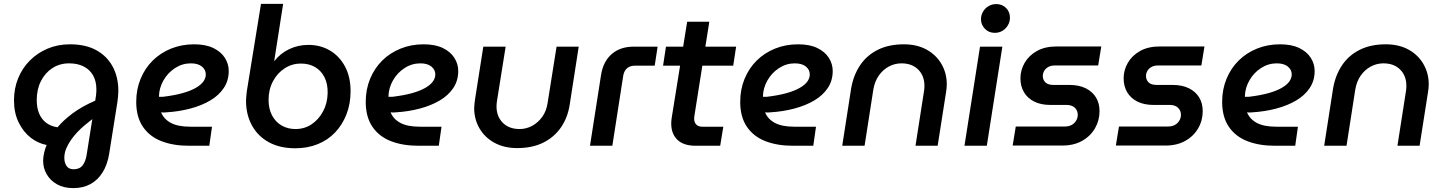

<svg xmlns="http://www.w3.org/2000/svg" viewBox="-20 -750 7434 988"><path d="M358 218Q308 218 273.5 198.5Q239 179 220.5 147Q202 115 202 78Q202 57 207.5 34.5Q213 12 220 -4Q176 -12 138 -41.5Q100 -71 76 -120Q52 -169 52 -233Q52 -295 73.5 -347.5Q95 -400 134 -439Q173 -478 225.5 -500Q278 -522 340 -522Q421 -522 476 -491.5Q531 -461 560 -407Q589 -353 589 -282Q589 -268 587.5 -253.5Q586 -239 584 -224L542 40Q533 97 508 137Q483 177 445 197.5Q407 218 358 218ZM359 121Q390 121 405.5 100.5Q421 80 426 46L455 -137Q437 -123 417 -106.5Q397 -90 378.5 -70.5Q360 -51 345 -29.5Q330 -8 320.5 15Q311 38 311 62Q311 87 322.5 104Q334 121 359 121ZM276 -95Q306 -131 353.5 -166.5Q401 -202 470 -232L474 -258Q475 -267 475.5 -274.5Q476 -282 476 -290Q476 -332 459 -362Q442 -392 410.5 -408Q379 -424 336 -424Q287 -424 249.5 -399.5Q212 -375 190.5 -332.5Q169 -290 169 -235Q169 -195 181.5 -165.5Q194 -136 218 -118Q242 -100 276 -95Z M951 0Q872 0 811 -23.5Q750 -47 715.5 -97.5Q681 -148 681 -226Q681 -290 703.5 -344.5Q726 -399 766 -438.5Q806 -478 860.5 -500Q915 -522 979 -522Q1038 -522 1077.5 -503Q1117 -484 1137 -452.5Q1157 -421 1157 -385Q1157 -335 1131.5 -297Q1106 -259 1062 -233Q1018 -207 960 -191.5Q902 -176 837 -172Q828 -171 821.5 -171Q815 -171 809 -172Q823 -137 859.5 -117.5Q896 -98 959 -98H1071L1057 0ZM798 -252Q803 -252 808 -252Q813 -252 819 -252Q877 -259 918.5 -270.5Q960 -282 987 -297.5Q1014 -313 1026.5 -330.5Q1039 -348 1039 -367Q1039 -391 1019 -407.5Q999 -424 962 -424Q918 -424 880.5 -399.5Q843 -375 821 -336Q799 -297 798 -255Q798 -254 798 -253.5Q798 -253 798 -252Z M1500 13Q1420 13 1363.5 -18Q1307 -49 1276.5 -104.5Q1246 -160 1246 -232Q1246 -243 1247.5 -255.5Q1249 -268 1250 -280L1323 -730H1437L1391 -436H1392Q1422 -475 1468 -497Q1514 -519 1567 -519Q1629 -519 1678 -490Q1727 -461 1755.5 -407.5Q1784 -354 1784 -281Q1784 -216 1763 -162Q1742 -108 1704.5 -68.5Q1667 -29 1614.5 -8Q1562 13 1500 13ZM1500 -86Q1547 -86 1583.5 -110.5Q1620 -135 1642.5 -177Q1665 -219 1666 -271Q1667 -319 1649.5 -353Q1632 -387 1601 -405Q1570 -423 1528 -423Q1483 -423 1445 -398.5Q1407 -374 1384.5 -331.5Q1362 -289 1362 -236Q1362 -190 1380 -156Q1398 -122 1429.5 -104Q1461 -86 1500 -86Z M2132 0Q2053 0 1992 -23.5Q1931 -47 1896.5 -97.5Q1862 -148 1862 -226Q1862 -290 1884.5 -344.5Q1907 -399 1947 -438.5Q1987 -478 2041.5 -500Q2096 -522 2160 -522Q2219 -522 2258.5 -503Q2298 -484 2318 -452.5Q2338 -421 2338 -385Q2338 -335 2312.5 -297Q2287 -259 2243 -233Q2199 -207 2141 -191.5Q2083 -176 2018 -172Q2009 -171 2002.5 -171Q1996 -171 1990 -172Q2004 -137 2040.5 -117.5Q2077 -98 2140 -98H2252L2238 0ZM1979 -252Q1984 -252 1989 -252Q1994 -252 2000 -252Q2058 -259 2099.5 -270.5Q2141 -282 2168 -297.5Q2195 -313 2207.5 -330.5Q2220 -348 2220 -367Q2220 -391 2200 -407.5Q2180 -424 2143 -424Q2099 -424 2061.5 -399.5Q2024 -375 2002 -336Q1980 -297 1979 -255Q1979 -254 1979 -253.5Q1979 -253 1979 -252Z M2958 -510 2912 -214Q2902 -146 2867 -95Q2832 -44 2775.5 -16Q2719 12 2641 12Q2574 12 2524 -15.5Q2474 -43 2447 -90Q2420 -137 2420 -194Q2420 -203 2421.5 -214.5Q2423 -226 2424 -236L2467 -510H2582L2537 -228Q2536 -221 2535.5 -214.5Q2535 -208 2535 -202Q2535 -151 2567 -118.5Q2599 -86 2654 -86Q2688 -86 2718.5 -102.5Q2749 -119 2770.5 -149Q2792 -179 2798 -221L2844 -510Z M3016 0 3073 -365Q3084 -434 3128 -472Q3172 -510 3241 -510H3364L3349 -412H3246Q3222 -412 3206.5 -398.5Q3191 -385 3187 -360L3131 0Z M3559 0Q3498 0 3466 -30.5Q3434 -61 3434 -115Q3434 -130 3437 -147L3516 -638H3630L3555 -165Q3552 -148 3552 -139Q3552 -121 3562.5 -109.5Q3573 -98 3594 -98H3702L3686 0ZM3392 -412 3407 -510H3768L3753 -412Z M4059 0Q3980 0 3919 -23.5Q3858 -47 3823.5 -97.5Q3789 -148 3789 -226Q3789 -290 3811.5 -344.5Q3834 -399 3874 -438.5Q3914 -478 3968.5 -500Q4023 -522 4087 -522Q4146 -522 4185.5 -503Q4225 -484 4245 -452.5Q4265 -421 4265 -385Q4265 -335 4239.5 -297Q4214 -259 4170 -233Q4126 -207 4068 -191.5Q4010 -176 3945 -172Q3936 -171 3929.5 -171Q3923 -171 3917 -172Q3931 -137 3967.5 -117.5Q4004 -98 4067 -98H4179L4165 0ZM3906 -252Q3911 -252 3916 -252Q3921 -252 3927 -252Q3985 -259 4026.5 -270.5Q4068 -282 4095 -297.5Q4122 -313 4134.5 -330.5Q4147 -348 4147 -367Q4147 -391 4127 -407.5Q4107 -424 4070 -424Q4026 -424 3988.5 -399.5Q3951 -375 3929 -336Q3907 -297 3906 -255Q3906 -254 3906 -253.5Q3906 -253 3906 -252Z M4314 0 4360 -296Q4372 -364 4406.5 -415Q4441 -466 4497.5 -494Q4554 -522 4631 -522Q4699 -522 4748.5 -494.5Q4798 -467 4825 -420Q4852 -373 4852 -316Q4852 -307 4851 -296Q4850 -285 4848 -274L4805 0H4691L4735 -282Q4736 -289 4736.5 -295.5Q4737 -302 4737 -308Q4737 -360 4705 -392Q4673 -424 4619 -424Q4584 -424 4553.5 -407.5Q4523 -391 4502 -361Q4481 -331 4474 -289L4429 0Z M4943 0 5023 -510H5138L5058 0ZM5099 -581Q5068 -581 5048 -602Q5028 -623 5028 -651Q5028 -672 5038.5 -690Q5049 -708 5067 -718.5Q5085 -729 5107 -729Q5137 -729 5157 -709Q5177 -689 5177 -659Q5177 -638 5166.5 -620Q5156 -602 5138.5 -591.5Q5121 -581 5099 -581Z M5191 -1 5207 -99H5459Q5480 -99 5494.5 -107Q5509 -115 5517.5 -129Q5526 -143 5526 -159Q5526 -181 5511 -195.5Q5496 -210 5468 -210H5385Q5337 -210 5302.5 -227Q5268 -244 5249.5 -275Q5231 -306 5231 -347Q5231 -389 5252.5 -426.5Q5274 -464 5315.5 -487.5Q5357 -511 5418 -511H5647L5631 -413H5407Q5388 -413 5374.5 -405.5Q5361 -398 5354 -386.5Q5347 -375 5346 -361Q5346 -339 5359.5 -326Q5373 -313 5400 -313H5482Q5532 -313 5566.5 -296Q5601 -279 5619.5 -249Q5638 -219 5638 -178Q5638 -130 5614.5 -89.5Q5591 -49 5548 -25Q5505 -1 5447 -1Z M5722 -1 5738 -99H5990Q6011 -99 6025.5 -107Q6040 -115 6048.5 -129Q6057 -143 6057 -159Q6057 -181 6042 -195.5Q6027 -210 5999 -210H5916Q5868 -210 5833.5 -227Q5799 -244 5780.5 -275Q5762 -306 5762 -347Q5762 -389 5783.5 -426.5Q5805 -464 5846.5 -487.5Q5888 -511 5949 -511H6178L6162 -413H5938Q5919 -413 5905.5 -405.5Q5892 -398 5885 -386.5Q5878 -375 5877 -361Q5877 -339 5890.5 -326Q5904 -313 5931 -313H6013Q6063 -313 6097.5 -296Q6132 -279 6150.5 -249Q6169 -219 6169 -178Q6169 -130 6145.5 -89.5Q6122 -49 6079 -25Q6036 -1 5978 -1Z M6539 0Q6460 0 6399 -23.5Q6338 -47 6303.5 -97.5Q6269 -148 6269 -226Q6269 -290 6291.5 -344.5Q6314 -399 6354 -438.5Q6394 -478 6448.5 -500Q6503 -522 6567 -522Q6626 -522 6665.5 -503Q6705 -484 6725 -452.5Q6745 -421 6745 -385Q6745 -335 6719.5 -297Q6694 -259 6650 -233Q6606 -207 6548 -191.5Q6490 -176 6425 -172Q6416 -171 6409.5 -171Q6403 -171 6397 -172Q6411 -137 6447.5 -117.5Q6484 -98 6547 -98H6659L6645 0ZM6386 -252Q6391 -252 6396 -252Q6401 -252 6407 -252Q6465 -259 6506.5 -270.5Q6548 -282 6575 -297.5Q6602 -313 6614.5 -330.5Q6627 -348 6627 -367Q6627 -391 6607 -407.5Q6587 -424 6550 -424Q6506 -424 6468.5 -399.5Q6431 -375 6409 -336Q6387 -297 6386 -255Q6386 -254 6386 -253.5Q6386 -253 6386 -252Z M6794 0 6840 -296Q6852 -364 6886.5 -415Q6921 -466 6977.5 -494Q7034 -522 7111 -522Q7179 -522 7228.5 -494.5Q7278 -467 7305 -420Q7332 -373 7332 -316Q7332 -307 7331 -296Q7330 -285 7328 -274L7285 0H7171L7215 -282Q7216 -289 7216.5 -295.5Q7217 -302 7217 -308Q7217 -360 7185 -392Q7153 -424 7099 -424Q7064 -424 7033.5 -407.5Q7003 -391 6982 -361Q6961 -331 6954 -289L6909 0Z"/></svg>

Font: MuseoModerno Medium
Style: Italic
Weight: 500
Italic angle: -9°
Designer: Pablo Cosgaya, Héctor Gatti, Marcela Romero, and the Authors of The MuseoModerno Project.
Foundry: Omnibus-Type Team
Version: Version 1.003